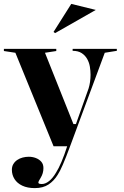

<svg xmlns="http://www.w3.org/2000/svg" viewBox="-21 -751 639 986"><path d="M158 215Q120 215 93.5 202.5Q67 190 53.5 168.5Q40 147 40 121Q40 104 47.5 91.5Q55 79 67.5 70.5Q80 62 95.5 58Q111 54 127 54Q146 54 163 60.5Q180 67 191 79.5Q202 92 202 112Q202 126 198.5 138Q195 150 189 160Q183 170 179.5 176.5Q176 183 176 187Q176 194 194 194Q212 194 231 179Q250 164 267 135Q280 115 295 79.5Q310 44 324 0H254L58 -480L-1 -489V-500H268V-489L210 -480L356 -114H369L434 -297Q439 -313 441.5 -331Q444 -349 444 -367Q444 -387 440.5 -408.5Q437 -430 426.5 -448.5Q416 -467 398 -478.5Q380 -490 352 -490V-500H579V-490L517 -480L339 0Q318 57 302 94Q286 131 275 147Q256 178 228 196.5Q200 215 158 215ZM262 -581 254 -587 345 -731 471 -700Z"/></svg>

Font: Kalnia Thin Medium
Style: Regular
Weight: 500
Version: Version 1.105